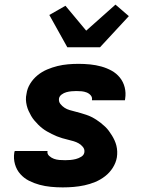

<svg xmlns="http://www.w3.org/2000/svg" viewBox="-20 -805 640 833"><path d="M252 8Q226 8 200.5 5.5Q175 3 151 -3.5Q127 -10 105.5 -21Q84 -32 68 -50Q52 -68 45 -92.5Q38 -117 42 -143L44 -150H187L186 -149Q184 -137 193.5 -128.5Q203 -120 214 -116Q225 -112 237.5 -111Q250 -110 263 -110Q274 -110 285.5 -111Q297 -112 309 -115Q321 -118 332.5 -125Q344 -132 346 -144Q348 -157 340 -167Q332 -177 321.5 -183Q311 -189 299 -192.5Q287 -196 274.5 -199Q262 -202 250 -205.5Q238 -209 227 -213.5Q216 -218 205 -223.5Q194 -229 183.5 -235Q173 -241 163.5 -248.5Q154 -256 145.5 -264.5Q137 -273 129 -282.5Q121 -292 115 -302.5Q109 -313 104 -324Q99 -335 96 -347.5Q93 -360 92.5 -372.5Q92 -385 95 -398Q98 -421 111 -442Q124 -463 143 -478.5Q162 -494 184.5 -503.5Q207 -513 229.5 -518.5Q252 -524 275 -526Q298 -528 321 -528Q346 -528 371 -525.5Q396 -523 419.5 -516.5Q443 -510 464 -498.5Q485 -487 500 -468.5Q515 -450 521 -426Q527 -402 523 -377L522 -370H379V-371Q381 -383 373.5 -391.5Q366 -400 355.5 -404Q345 -408 334 -409Q323 -410 311 -410Q301 -410 290 -409Q279 -408 268 -405Q257 -402 247.5 -395Q238 -388 236 -378Q234 -364 242 -354Q250 -344 260 -337.5Q270 -331 282 -327.5Q294 -324 306 -321Q318 -318 330 -314.5Q342 -311 354 -307Q366 -303 377 -297.5Q388 -292 398 -285.5Q408 -279 417.5 -271.5Q427 -264 436 -255.5Q445 -247 452 -237.5Q459 -228 465.5 -217.5Q472 -207 477 -196Q482 -185 485 -173Q488 -161 488.5 -148Q489 -135 487 -122Q483 -99 469.5 -77.5Q456 -56 436 -40.5Q416 -25 393 -15.5Q370 -6 346.5 -1Q323 4 299.5 6Q276 8 252 8ZM272 -600 194 -740 264 -780 354 -672 481 -785 539 -735 414 -600Z"/></svg>

Font: Iosevka Heavy Extended Oblique
Style: Regular
Weight: 900
Width: 7
Italic angle: -9°
Monospace: yes
Designer: Belleve Invis
Foundry: Belleve Invis
Version: Version 32.5.0; ttfautohint (v1.8.4)